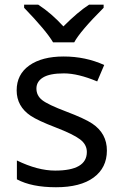

<svg xmlns="http://www.w3.org/2000/svg" viewBox="-20 -786 519 816"><path d="M51.8 -23.9V-104Q140.1 -61 214.4 -61Q349.1 -61 349.1 -140.1Q349.1 -171.9 320.1 -193.8Q291 -215.8 216.1 -244.6Q141.1 -273.4 110.4 -293.9Q50.8 -334 50.8 -401.9Q50.8 -469.7 104.5 -507.8Q158.2 -545.9 250.7 -545.9Q343.3 -545.9 422.9 -509.8L393.1 -439.9Q311.5 -474.1 251.5 -474.1Q191.4 -474.1 163.1 -456.8Q134.8 -439.5 134.8 -409.7Q134.8 -379.9 159.2 -360.6Q183.6 -341.3 261.7 -311.8Q339.8 -282.2 372.1 -260.7Q434.6 -218.8 434.3 -145.8Q434.1 -72.8 377.9 -31.5Q321.8 9.8 218 9.8Q114.3 9.8 51.8 -23.9ZM82.5 -766.1H142.6Q198.2 -730 249.5 -673.8Q311 -735.4 358.4 -766.1H420.4V-752.9Q320.3 -652.8 295.4 -606H205.6Q176.3 -655.8 82.5 -752.9Z"/></svg>

Font: NotoSans
Style: Regular
Weight: 400
Designer: Monotype Design team
Foundry: Monotype Imaging Inc.
Version: Version 1.04